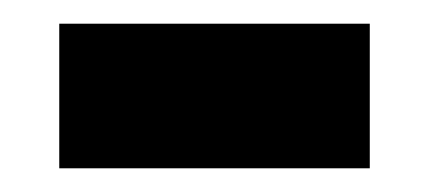

<svg xmlns="http://www.w3.org/2000/svg" viewBox="-20 -349 362 162"><path d="M30 -207H292V-329H30Z"/></svg>

Font: Noto Sans Arabic UI
Style: Bold
Weight: 700
Designer: Monotype Design Team, Nadine Chahine and Nizar Qandah
Foundry: Monotype Imaging Inc.
Version: Version 2.010